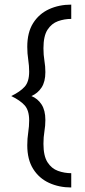

<svg xmlns="http://www.w3.org/2000/svg" viewBox="-20 -691 373 840"><path d="M291.7 129.2Q238.2 129.2 194.4 109Q150.7 88.9 125 47.9Q99.3 6.9 99.3 -55.6Q99.3 -84.7 103.5 -111.8Q107.6 -138.9 107.6 -163.9Q107.6 -208.3 87.8 -230.2Q68.1 -252.1 29.2 -270.8Q68.1 -289.6 87.8 -311.5Q107.6 -333.3 107.6 -377.8Q107.6 -402.8 103.5 -429.9Q99.3 -456.9 99.3 -486.1Q99.3 -549.3 125 -589.9Q150.7 -630.6 194.4 -650.7Q238.2 -670.8 291.7 -670.8V-608.3Q261.8 -608.3 233.7 -598.3Q205.6 -588.2 187.8 -560.8Q170.1 -533.3 170.1 -479.9Q170.1 -450.7 174.3 -425.7Q178.5 -400.7 178.5 -375.7Q178.5 -333.3 161.8 -308Q145.1 -282.6 117.4 -270.8Q145.1 -259.7 161.8 -234Q178.5 -208.3 178.5 -166Q178.5 -141 174.3 -116Q170.1 -91 170.1 -61.8Q170.1 -9 187.8 18.8Q205.6 46.5 233.7 56.6Q261.8 66.7 291.7 66.7Z"/></svg>

Font: co2trust
Style: Regular
Weight: 400
Designer: Kristian Moeller
Foundry: Dicotype
Version: Version 1.000